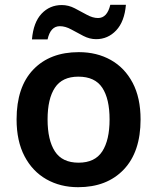

<svg xmlns="http://www.w3.org/2000/svg" viewBox="-20 -769 654 799"><path d="M565 -272Q565 -137 495 -63.5Q425 10 305 10Q231 10 173 -23Q115 -56 82 -119Q49 -182 49 -272Q49 -407 118.5 -479.5Q188 -552 308 -552Q383 -552 441 -519.5Q499 -487 532 -424.5Q565 -362 565 -272ZM178 -272Q178 -186 208.5 -139Q239 -92 307 -92Q375 -92 405.5 -139Q436 -186 436 -272Q436 -358 405.5 -404Q375 -450 306 -450Q239 -450 208.5 -404Q178 -358 178 -272ZM113 -605Q119 -676 153 -712Q187 -748 237 -748Q265 -748 291 -734.5Q317 -721 341.5 -707.5Q366 -694 388 -694Q426 -694 439 -749H504Q498 -679 463.5 -642.5Q429 -606 380 -606Q353 -606 327 -619.5Q301 -633 276.5 -646.5Q252 -660 229 -660Q190 -660 178 -605Z"/></svg>

Font: Noto Sans Kannada SemiBold
Style: Regular
Weight: 600
Designer: Jelle Bosma - Monotype Design Team
Foundry: Monotype Imaging Inc.
Version: Version 2.005; ttfautohint (v1.8.4.7-5d5b)